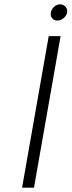

<svg xmlns="http://www.w3.org/2000/svg" viewBox="-20 -867 331 887"><path d="M205 -700H260L137 0H82ZM221 -782.5Q212 -793 215 -809Q218 -825 230.5 -836Q243 -847 258 -847Q273 -847 283 -835.5Q293 -824 290 -809Q287 -794 273.5 -783Q260 -772 245 -772Q230 -772 221 -782.5Z"/></svg>

Font: Renner* Light
Style: Light Italic
Weight: 300
Italic angle: -10°
Version: Version 003.000 ; ttfautohint (v0.97) -l 8 -r 50 -G 200 -x 1